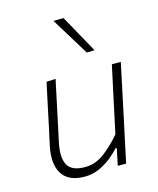

<svg xmlns="http://www.w3.org/2000/svg" viewBox="-117 -861 786 953"><g transform="rotate(-15 276.0 -384.0)"><path d="M200 9.5Q117.5 9.5 85 -41.8Q52.5 -93 71.5 -184Q76 -205.5 80.2 -225Q84.5 -244.5 90.5 -271Q103.5 -334 114.8 -386.5Q126 -439 138 -494.5L185 -497Q173 -441 161.8 -387.8Q150.5 -334.5 137.5 -273.5L119 -187Q103.5 -114 124.2 -75Q145 -36 213.5 -36Q267.5 -36 313 -70.2Q358.5 -104.5 400.5 -154L426 -273.5Q439 -333.5 450.2 -386.2Q461.5 -439 473.5 -494.5H519.5Q507.5 -439 496.5 -386Q485.5 -333 472 -270.5L461.5 -220.5Q448 -159 437.2 -107.5Q426.5 -56 414.5 0H371.5L389.5 -87.5H383.5Q366.5 -68 338.8 -45.2Q311 -22.5 275.8 -6.5Q240.5 9.5 200 9.5ZM368.5 -583Q339 -631.5 309.2 -680Q279.5 -728.5 249.5 -777.5L301 -778.5Q327.5 -730.5 354.5 -682Q381.5 -633.5 408.5 -584.5Z"/></g></svg>

Font: Commissioner ExtraLight
Style: Italic
Weight: 200
Italic angle: -12°
Designer: Kostas Bartsokas
Foundry: Kostas Bartsokas
Version: Version 1.000; ttfautohint (v1.8.3)